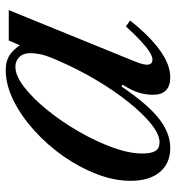

<svg xmlns="http://www.w3.org/2000/svg" viewBox="6 -580 585 636"><g transform="rotate(-90 298.0 -261.5)"><path d="M126 10.5Q75.5 10.5 46.5 -24.2Q17.5 -59 17.5 -121Q17.5 -174.5 39.5 -232.2Q61.5 -290 99.2 -343.8Q137 -397.5 184.8 -440.5Q232.5 -483.5 284 -509Q335.5 -534.5 384.5 -534.5Q412 -534.5 430.5 -523.8Q449 -513 466.5 -488L482.5 -524.5H583L413.5 -108Q400 -75 402.5 -61.8Q405 -48.5 419 -48.5Q429 -48.5 444 -57.8Q459 -67 480.2 -86.5Q501.5 -106 529 -136.5L548.5 -122.5Q497 -57.5 449.5 -23.5Q402 10.5 361 10.5Q302.5 10.5 302.5 -47Q302.5 -69 309.2 -92.5Q316 -116 336 -147.5L330 -151Q272.5 -66 224.5 -27.8Q176.5 10.5 126 10.5ZM145 -25Q170.5 -25 204.8 -52Q239 -79 277.2 -126.5Q315.5 -174 352.2 -236Q389 -298 419 -368.5Q433.5 -402.5 437 -420.8Q440.5 -439 440.5 -453Q440.5 -476.5 427.5 -489.5Q414.5 -502.5 395 -502.5Q365.5 -502.5 327.8 -473.2Q290 -444 251.5 -396.2Q213 -348.5 180.5 -292Q148 -235.5 128 -180.5Q108 -125.5 108 -82.5Q108 -52.5 116.5 -38.8Q125 -25 145 -25Z"/></g></svg>

Font: Libre Caslon Text
Style: Italic
Weight: 400
Italic angle: -22.583°
Designer: Pablo Impallari, Rodrigo Fuenzalida, Katja Schimmel
Foundry: Pablo Impallari, Rodrigo Fuenzalida
Version: Version 2.000